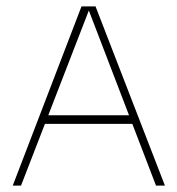

<svg xmlns="http://www.w3.org/2000/svg" viewBox="-20 -583 556 603"><path d="M20 0 236 -563H280L498 0H470L259 -550L46 0ZM115 -194 126 -221H391L402 -194Z"/></svg>

Font: Darker Grotesque Light
Style: Regular
Weight: 300
Designer: Gabriel Lam
Foundry: TypeRant
Version: Version 1.000;gftools[0.9.28]